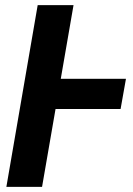

<svg xmlns="http://www.w3.org/2000/svg" viewBox="-20 -731 522 751"><path d="M472.7 -422.9 451.7 -304.7H156.7L177.2 -422.9ZM267.6 -710.9 144.5 0H4.9L127.4 -710.9Z"/></svg>

Font: Roboto Condensed
Style: Bold Italic
Weight: 700
Italic angle: -12°
Designer: Christian Robertson
Foundry: Google
Version: Version 3.0